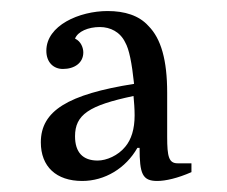

<svg xmlns="http://www.w3.org/2000/svg" viewBox="-20 -750 411 348"><path d="M54 -492C54 -448 82 -422 129 -422C170 -422 208 -445 229 -482H233C233 -435 238 -422 265 -422C280 -422 302 -427 327 -438V-454H302C286 -454 283 -466 283 -502V-582C283 -641 272 -680 249 -703C232 -722 206 -730 175 -730C124 -730 64 -704 64 -658C64 -637 77 -625 94 -625C115 -625 131 -636 131 -655C131 -663 127 -675 116 -680C121 -693 140 -701 161 -701C180 -701 198 -692 207 -673C214 -661 219 -636 223 -598C103 -579 54 -549 54 -492ZM157 -459C130 -459 116 -474 116 -503C116 -542 141 -559 222 -576C223 -565 224 -553 224 -541C224 -516 218 -497 207 -484C194 -468 173 -459 157 -459Z"/></svg>

Font: Domine
Style: Regular
Weight: 400
Designer: Pablo Impallari, Rodrigo Fuenzalida, Brenda Gallo
Foundry: Pablo Impallari, Rodrigo Fuenzalida, Brenda Gallo
Version: Version 2.000